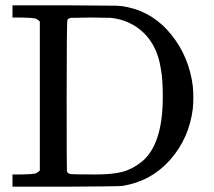

<svg xmlns="http://www.w3.org/2000/svg" viewBox="-20 -703 804 723"><path d="M130 -622Q120 -632 110.5 -634Q101 -636 60 -637H27V-683H228Q399 -682 419 -681.5Q439 -681 461 -676Q559 -655 625.5 -572Q692 -489 706 -379Q708 -359 708 -336Q708 -313 706 -293Q692 -182 621 -101.5Q550 -21 442 -3Q429 -1 228 0H27V-46H60Q101 -47 110.5 -49Q120 -51 130 -61ZM395 -636Q393 -636 381.5 -636Q370 -636 353.5 -636.5Q337 -637 322 -637Q307 -637 290.5 -636.5Q274 -636 263 -636Q252 -636 250 -636Q237 -635 234 -628Q231 -624 231 -344Q231 -62 232 -59Q234 -50 244 -48Q252 -46 339 -46Q404 -46 441.5 -56Q479 -66 515 -95Q593 -160 593 -338Q593 -406 586 -442Q570 -550 493 -602Q449 -631 395 -636Z"/></svg>

Font: MathJax_Main
Style: Regular
Weight: 400
Version: Version 1.1